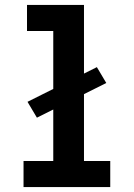

<svg xmlns="http://www.w3.org/2000/svg" viewBox="-20 -755 540 775"><path d="M75 0V-105H195V-313L129 -280L91 -344L195 -396V-630H89V-735H319V-458L371 -484L409 -420L319 -375V-105H425V0Z"/></svg>

Font: Iosevka Curly Slab Extrabold
Style: Regular
Weight: 800
Monospace: yes
Designer: Belleve Invis
Foundry: Belleve Invis
Version: Version 22.1.2; ttfautohint (v1.8.4)